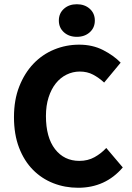

<svg xmlns="http://www.w3.org/2000/svg" viewBox="-20 -875 622 907"><path d="M349 12Q287 12 232 -9.5Q177 -31 135.5 -73Q94 -115 70 -177.5Q46 -240 46 -322Q46 -403 71 -466.5Q96 -530 138 -574Q180 -618 236 -641Q292 -664 354 -664Q417 -664 467 -638.5Q517 -613 550 -579L472 -485Q447 -508 419.5 -522.5Q392 -537 357 -537Q324 -537 294.5 -522.5Q265 -508 243.5 -481Q222 -454 209.5 -415Q197 -376 197 -327Q197 -226 240 -170.5Q283 -115 355 -115Q395 -115 426.5 -132.5Q458 -150 482 -176L560 -84Q478 12 349 12ZM343 -701Q306 -701 282 -722.5Q258 -744 258 -778Q258 -812 282 -833.5Q306 -855 343 -855Q380 -855 404 -833.5Q428 -812 428 -778Q428 -744 404 -722.5Q380 -701 343 -701Z"/></svg>

Font: Giro Regular
Style: Bold
Weight: 700
Designer: Paul D. Hunt
Foundry: Adobe Systems Incorporated
Version: Version 1.000;PS 1.0;hotconv 1.0.88;makeotf.lib2.5.647800